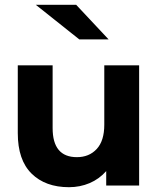

<svg xmlns="http://www.w3.org/2000/svg" viewBox="-20 -771 657 799"><path d="M559 -499V1H422V-59Q393 -26 353 -9Q313 8 267 8Q169 8 111.5 -48.5Q54 -105 54 -217V-499H199V-238Q199 -117 300 -117Q351 -117 382.5 -151Q414 -185 414 -252V-499ZM129 -751H297L432 -607H310Z"/></svg>

Font: Montserrat GRBold
Style: Regular
Weight: 700
Designer: Julieta Ulanovsky
Foundry: Julieta Ulanovsky
Version: Version 1.00 May 29, 2023, initial release